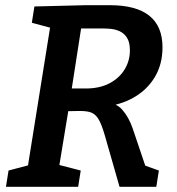

<svg xmlns="http://www.w3.org/2000/svg" viewBox="-20 -722 685 742"><path d="M3 0 13 -63 104 -87 86 -69 176 -631 189 -611 103 -634 113 -697 313 -702H404Q608 -702 608 -539Q608 -474 578.5 -424.5Q549 -375 496.5 -345Q444 -315 375 -309L373 -329Q426 -328 452 -298.5Q478 -269 493 -225L546 -68L516 -91L594 -63L584 0H442L385 -199Q372 -244 359.5 -263.5Q347 -283 328.5 -288.5Q310 -294 279 -293L223 -292L247 -312L207 -69L199 -87L292 -63L282 0ZM253 -352 239 -380H311Q365 -380 403 -400Q441 -420 461.5 -453.5Q482 -487 482 -527Q482 -559 470.5 -576.5Q459 -594 442 -601.5Q425 -609 407.5 -610.5Q390 -612 378 -612H278L297 -635Z"/></svg>

Font: Bitter Thin SemiBold
Style: Italic
Weight: 600
Italic angle: -9°
Version: Version 2.002